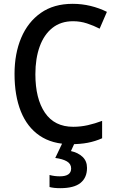

<svg xmlns="http://www.w3.org/2000/svg" viewBox="-20 -744 608 1004"><path d="M362 -633Q298 -633 254 -598Q210 -563 187.5 -500.5Q165 -438 165 -356Q165 -228 215 -154.5Q265 -81 363 -81Q402 -81 439.5 -89.5Q477 -98 514 -112V-21Q478 -5 439 2.5Q400 10 350 10Q253 10 187.5 -34.5Q122 -79 89 -161.5Q56 -244 56 -357Q56 -464 91 -546.5Q126 -629 193.5 -676.5Q261 -724 360 -724Q408 -724 453.5 -713Q499 -702 539 -682L501 -594Q470 -610 435 -621.5Q400 -633 362 -633ZM435 134Q435 185 401 212.5Q367 240 295 240Q261 240 239 234V171Q264 178 293 178Q352 178 352 137Q352 113 330 100Q308 87 269 82L308 0H372L351 46Q388 54 411.5 76Q435 98 435 134Z"/></svg>

Font: Noto Sans Gurmukhi SemiCondensed Medium
Style: Regular
Weight: 500
Width: 4
Designer: Jelle Bosma - Monotype Design Team
Foundry: Monotype Imaging Inc.
Version: Version 2.004; ttfautohint (v1.8.4.7-5d5b)